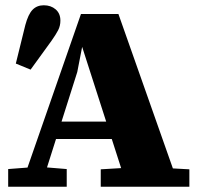

<svg xmlns="http://www.w3.org/2000/svg" viewBox="-20 -708 752 728"><path d="M40 -467 76 -613Q87 -654 103.5 -671Q120 -688 146 -688Q173 -688 191 -672.5Q209 -657 209 -630Q209 -610 200.5 -593.5Q192 -577 175 -553L96 -444ZM11 0V-67L115 -75H136L233 -67V0ZM59 0 287 -655H429L660 0H462L289 -538H293L273 -435L135 0ZM170 -181V-247H490V-181ZM362 0V-66L479 -73H572L698 -66V0Z"/></svg>

Font: Source Serif 4 ExtraBold
Style: Regular
Weight: 800
Designer: Frank Grießhammer
Foundry: Adobe Systems Incorporated
Version: Version 4.004;hotconv 1.0.116;makeotfexe 2.5.65601